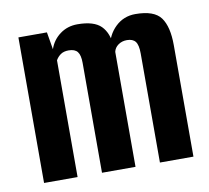

<svg xmlns="http://www.w3.org/2000/svg" viewBox="-63 -573 701 643"><g transform="rotate(-10 288.0 -252.0)"><path d="M37 0V-495H134L144 -436Q154 -466 179.5 -485Q205 -504 239 -504Q295 -504 319 -480Q343 -456 346 -410H334Q340 -450 368 -477Q396 -504 436 -504Q500 -504 522.5 -473Q545 -442 545 -379V0H431V-371Q431 -400 422 -411.5Q413 -423 393 -423Q376 -423 363.5 -414Q351 -405 348 -391V0H234V-374Q234 -400 225 -411.5Q216 -423 195 -423Q178 -423 167.5 -415.5Q157 -408 151 -397V0Z"/></g></svg>

Font: Alumni Sans Thin
Style: Bold
Weight: 700
Version: Version 1.018